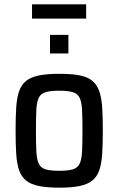

<svg xmlns="http://www.w3.org/2000/svg" viewBox="-20 -859 546 887"><path d="M254 8Q198 8 160.5 0.5Q123 -7 101 -24.5Q79 -42 68.5 -72Q58 -102 55 -147Q52 -192 52 -255Q52 -319 55 -363.5Q58 -408 68.5 -438Q79 -468 101 -485.5Q123 -503 160.5 -510.5Q198 -518 254 -518Q310 -518 347 -511Q384 -504 406 -486Q428 -468 438.5 -438Q449 -408 452 -363.5Q455 -319 455 -255Q455 -192 452 -147Q449 -102 438.5 -72Q428 -42 406 -24.5Q384 -7 347 0.5Q310 8 254 8ZM253 -70Q294 -70 316 -76.5Q338 -83 347.5 -102Q357 -121 359 -158Q361 -195 361 -255Q361 -316 359 -352.5Q357 -389 347.5 -408Q338 -427 315.5 -433.5Q293 -440 253 -440Q214 -440 191.5 -433.5Q169 -427 159.5 -408Q150 -389 148 -352.5Q146 -316 146 -255Q146 -195 148 -158Q150 -121 159.5 -102Q169 -83 191 -76.5Q213 -70 253 -70ZM211 -612V-698H296V-612ZM128 -773V-839H378V-773Z"/></svg>

Font: Saira SemiCondensed Medium
Style: Regular
Weight: 500
Width: 4
Designer: Hector Gatti with collaboration of the Omnibus-Type team
Foundry: Omnibus-Type
Version: Version 1.101